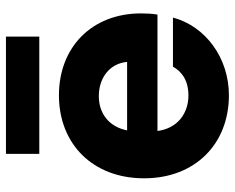

<svg xmlns="http://www.w3.org/2000/svg" viewBox="-92 -688 789 645"><g transform="rotate(-90 302.5 -365.5)"><path d="M417 -333H187C199 -394 244 -428 302 -428C364 -428 412 -391 417 -333ZM26 -276C26 -105 141 9 305 9C431 9 537 -70 566 -179H401C385 -150 356 -127 304 -127C246 -127 194 -162 185 -231H576C579 -248 580 -269 580 -286C580 -452 466 -562 305 -562C141 -562 26 -448 26 -276ZM108 -628H502V-740H108Z"/></g></svg>

Font: Malmofest
Style: Bold
Weight: 700
Designer: Jonny Pinhorn (Poppins), Kolossal
Version: Version 1.004;Glyphs 3.1.2 (3151)